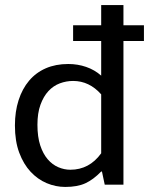

<svg xmlns="http://www.w3.org/2000/svg" viewBox="-20 -730 589 759"><path d="M380 -710H468V-630H549V-568H468V0H394L383 -52H380Q349 -20 317.5 -5.5Q286 9 238 9Q200 9 164.5 -6Q129 -21 101 -51Q73 -81 56 -126.5Q39 -172 39 -234Q39 -289 53.5 -334Q68 -379 95 -411Q122 -443 161 -460Q200 -477 250 -477Q287 -477 320.5 -465.5Q354 -454 380 -431V-568H269V-630H380ZM380 -357Q333 -410 269 -410Q242 -410 216.5 -400.5Q191 -391 171.5 -370Q152 -349 140 -316Q128 -283 128 -237Q128 -189 139 -155.5Q150 -122 168.5 -100.5Q187 -79 210.5 -69Q234 -59 258 -59Q333 -59 380 -124Z"/></svg>

Font: Mukta Malar
Style: Regular
Weight: 400
Designer: Aadarsh Rajan, Girish Dalvi, Yashodeep Gholap
Foundry: Ek Type
Version: Version 2.538;PS 1.000;hotconv 16.6.51;makeotf.lib2.5.65220;